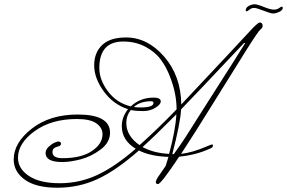

<svg xmlns="http://www.w3.org/2000/svg" viewBox="-20 -828 1341 897"><path d="M781 -95Q781 -92 780 -91L783 -95ZM686 -355Q635 -355 605 -328Q625 -326 636 -326Q697 -326 697 -347Q697 -355 686 -355ZM1301 -791Q1301 -780 1284.5 -772.5Q1268 -765 1256 -765Q1244 -765 1211.5 -778Q1179 -791 1167 -791Q1155 -791 1145.5 -783Q1136 -775 1132 -775Q1128 -775 1128 -779Q1128 -793 1142.5 -800.5Q1157 -808 1169.5 -808Q1182 -808 1213 -795.5Q1244 -783 1259 -783Q1274 -783 1283.5 -790Q1293 -797 1297 -797Q1301 -797 1301 -791ZM804 -294Q700 -189 646 -141Q697 -113 770 -109Q800 -220 804 -294ZM1121 -628Q875 -367 826 -317Q823 -255 785 -108H792Q837 -171 845 -184.5Q853 -198 922 -306Q1125 -624 1125 -626ZM632 -150Q710 -219 805 -317Q805 -392 774 -470Q757 -515 730.5 -550.5Q704 -586 658.5 -610Q613 -634 556 -634Q444 -634 444 -510Q444 -455 484.5 -401Q525 -347 591 -331Q635 -372 698 -372Q731 -372 731 -354Q731 -340 706 -324.5Q681 -309 648.5 -309Q616 -309 591 -314Q570 -288 570 -254Q570 -193 632 -150ZM193 -113Q193 -129 207.5 -142.5Q222 -156 236 -162L250 -167Q265 -167 265 -157Q265 -147 252 -144Q225 -138 225 -118Q225 -89 272 -89Q360 -89 409.5 -122.5Q459 -156 459 -201Q459 -231 430.5 -251.5Q402 -272 339 -272Q220 -272 142 -215.5Q64 -159 64 -91Q64 -40 115 -6Q166 28 259 28Q352 28 434.5 -10.5Q517 -49 614 -133Q549 -173 549 -239Q549 -281 578 -318Q509 -340 464.5 -401.5Q420 -463 420 -522.5Q420 -582 457 -617.5Q494 -653 569 -653Q669 -653 747 -563.5Q825 -474 827 -340Q896 -413 1039 -566L1162 -698Q1187 -723 1193.5 -723Q1200 -723 1203.5 -719Q1207 -715 1207 -706.5Q1207 -698 1196.5 -690Q1186 -682 1125.5 -585.5Q1065 -489 973.5 -341.5Q882 -194 826 -109Q882 -116 946 -144Q966 -153 970.5 -153Q975 -153 975 -148Q975 -138 959 -133Q897 -104 817 -96Q732 32 718 32Q708 32 708 22Q708 12 728 -15L754 -53L767 -95Q682 -98 629 -125Q522 -31 435 9Q348 49 248 49Q148 49 96 11.5Q44 -26 44 -83Q44 -161 128.5 -227Q213 -293 343 -293Q494 -293 494 -208Q494 -162 449.5 -129Q405 -96 356.5 -83.5Q308 -71 271 -71Q193 -71 193 -113Z"/></svg>

Font: Miss Fajardose
Style: Regular
Weight: 400
Version: Version 1.000